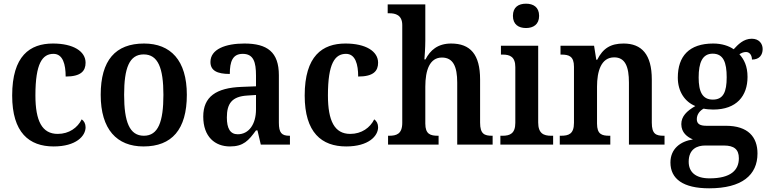

<svg xmlns="http://www.w3.org/2000/svg" viewBox="-20 -784 4161 1041"><path d="M271 10C393 10 444 -47 444 -94C444 -113 436 -128 423 -137C401 -92 355 -58 293 -58C208 -58 172 -128 172 -267C172 -441 210 -492 270 -492C321 -492 336 -435 336 -369C420 -369 444 -400 444 -444C444 -506 377 -548 267 -548C142 -548 46 -481 46 -266C46 -65 138 10 271 10Z M758 10C912 10 993 -82 993 -270C993 -457 905 -548 761 -548C606 -548 526 -457 526 -270C526 -82 614 10 758 10ZM760 -48C682 -48 653 -124 653 -270C653 -415 681 -489 759 -489C837 -489 866 -415 866 -270C866 -124 838 -48 760 -48Z M1227 10C1300 10 1328 -22 1368 -77H1376L1394 0H1552V-48H1549C1507 -48 1492 -64 1492 -119V-376C1492 -502 1429 -548 1305 -548C1202 -548 1121 -517 1121 -448C1121 -402 1156 -383 1226 -383C1226 -450 1241 -492 1296 -492C1355 -492 1368 -447 1368 -374V-316L1291 -313C1151 -308 1082 -259 1082 -152C1082 -42 1146 10 1227 10ZM1269 -56C1228 -56 1210 -88 1210 -147C1210 -222 1237 -261 1321 -266L1368 -269V-191C1368 -110 1329 -56 1269 -56Z M1857 10C1979 10 2030 -47 2030 -94C2030 -113 2022 -128 2009 -137C1987 -92 1941 -58 1879 -58C1794 -58 1758 -128 1758 -267C1758 -441 1796 -492 1856 -492C1907 -492 1922 -435 1922 -369C2006 -369 2030 -400 2030 -444C2030 -506 1963 -548 1853 -548C1728 -548 1632 -481 1632 -266C1632 -65 1724 10 1857 10Z M2084 0H2358V-48H2355C2314 -48 2286 -56 2286 -114V-314C2286 -404 2310 -472 2376 -472C2437 -472 2459 -423 2459 -336V0H2651V-48H2648C2607 -48 2583 -57 2583 -119V-353C2583 -489 2530 -548 2426 -548C2353 -548 2312 -511 2287 -462H2281C2282 -476 2286 -523 2286 -564V-760H2082V-712H2092C2122 -712 2161 -704 2161 -648V-118C2161 -57 2129 -48 2090 -48H2084Z M2832 -632C2871 -632 2903 -651 2903 -698C2903 -746 2871 -764 2832 -764C2792 -764 2761 -746 2761 -698C2761 -651 2792 -632 2832 -632ZM2693 0H2979V-48H2968C2928 -48 2898 -60 2898 -120V-536H2696V-488H2706C2745 -488 2774 -476 2774 -420V-118C2774 -60 2745 -48 2705 -48H2693Z M3015 0H3289V-48H3284C3243 -48 3217 -56 3217 -114V-314C3217 -397 3239 -473 3310 -473C3370 -473 3390 -422 3390 -336V0H3583V-48H3578C3537 -48 3514 -57 3514 -119V-353C3514 -489 3459 -548 3361 -548C3291 -548 3249 -522 3218 -460H3213L3201 -536H3019V-488H3024C3065 -488 3092 -479 3092 -422V-118C3092 -57 3063 -48 3021 -48H3015Z M3825 237C4003 237 4087 165 4087 48C4087 -41 4036 -102 3916 -102H3810C3774 -102 3758 -113 3758 -138C3758 -165 3776 -185 3795 -195C3806 -192 3833 -190 3847 -190C3974 -190 4033 -264 4033 -367C4033 -426 4014 -462 3989 -490C3999 -496 4010 -502 4025 -502C4044 -502 4057 -485 4057 -461C4099 -461 4115 -488 4115 -518C4115 -548 4095 -574 4056 -574C4011 -574 3981 -542 3958 -517C3932 -535 3894 -548 3847 -548C3716 -548 3655 -479 3655 -363C3655 -288 3693 -232 3750 -209C3703 -182 3674 -153 3674 -111C3674 -65 3706 -41 3737 -28C3669 -18 3615 23 3615 97C3615 186 3684 237 3825 237ZM3845 -244C3788 -244 3768 -287 3768 -364C3768 -444 3788 -493 3844 -493C3902 -493 3920 -446 3920 -365C3920 -286 3902 -244 3845 -244ZM3827 183C3749 183 3714 147 3714 93C3714 23 3761 5 3803 5H3905C3959 5 3986 25 3986 74C3986 138 3943 183 3827 183Z"/></svg>

Font: Noto Serif Khmer SemiCondensed SemiBold
Style: Regular
Weight: 600
Width: 4
Designer: Danh Hong and the Monotype Design Team
Foundry: Monotype Imaging Inc.
Version: Version 2.004